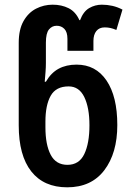

<svg xmlns="http://www.w3.org/2000/svg" viewBox="-20 -790 564 820"><path d="M267 10Q167 10 113.5 -58Q60 -126 60 -255V-607Q60 -664 80.5 -700Q101 -736 134 -753Q167 -770 205 -770Q243 -770 273 -755Q303 -740 319 -704H322Q336 -741 361 -755.5Q386 -770 415 -770Q438 -770 460 -765Q482 -760 503 -749L477 -662Q463 -668 451.5 -670.5Q440 -673 427 -673Q404 -673 391.5 -657.5Q379 -642 379 -615V-573H268V-624Q268 -653 255 -666.5Q242 -680 222 -680Q202 -680 189 -664Q176 -648 176 -608V-521Q176 -503 174.5 -483.5Q173 -464 171 -441H176Q198 -479 230.5 -496.5Q263 -514 307 -514Q389 -514 435 -446Q481 -378 481 -256Q481 -136 425.5 -63Q370 10 267 10ZM268 -86Q318 -86 340 -132Q362 -178 362 -255Q362 -330 340 -375.5Q318 -421 273 -421Q219 -421 196.5 -381Q174 -341 174 -271V-246Q174 -172 196.5 -129Q219 -86 268 -86Z"/></svg>

Font: Noto Sans Georgian Condensed SemiBold
Style: Regular
Weight: 600
Width: 3
Designer: Monotype Design Team, Akaki Razmadze
Foundry: Google LLC
Version: Version 2.005; ttfautohint (v1.8.4.7-5d5b)